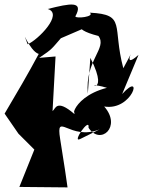

<svg xmlns="http://www.w3.org/2000/svg" viewBox="-45 -590 621 833"><path d="M303 13C264 33 346 -86 339 -36C390 43 485 -40 407 -128C530 -107 580 -287 485 -182L556 -352C468 -273 568 -437 490 -294C441 -478 504 -527 345 -535C367 -517 283 -508 282 -519C319 -587 261 -576 162 -551C232 -530 119 -416 75 -398C42 -486 82 -368 123 -356C77 -270 26 -183 -25 -97L35 -10L104 59L39 221L248 223L237 147L216 13C196 -111 258 24 388 -29ZM277 -96C199 -163 196 -117 183 -108L196 -345L125 -339C185 -379 180 -380 219 -424L335 -474C318 -499 251 -467 382 -434C422 -381 323 -329 336 -183L347 -339C443 -150 290 -248 419 -209C246 -165 260 -28 307 -150Z"/></svg>

Font: Asimov Silicon
Style: Regular
Weight: 400
Designer: Google
Version: Version 2.000980; 2014